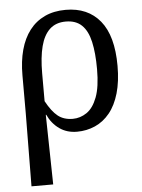

<svg xmlns="http://www.w3.org/2000/svg" viewBox="-55 -590 646 872"><g transform="rotate(-5 268.0 -153.5)"><path d="M53 239 56 -93V-267Q56 -331 70 -382.5Q84 -434 112 -470.5Q140 -507 181.5 -526.5Q223 -546 277 -546Q378 -546 434 -477.5Q490 -409 490 -272Q490 -201 474.5 -147.5Q459 -94 430.5 -59Q402 -24 363.5 -7Q325 10 281 10Q235 10 201 -14Q167 -38 148 -79H146L152 239ZM267 -50Q301 -50 330.5 -70Q360 -90 378 -137Q396 -184 396 -265Q396 -339 384.5 -390Q373 -441 346 -467Q319 -493 273 -493Q228 -493 200 -467Q172 -441 159 -391Q146 -341 146 -268V-141Q172 -93 199 -71.5Q226 -50 267 -50Z"/></g></svg>

Font: Noto Serif SemiCondensed
Style: Regular
Weight: 400
Width: 4
Designer: Monotype Design Team
Foundry: Monotype Imaging Inc.
Version: Version 2.013